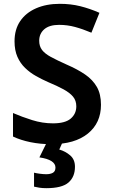

<svg xmlns="http://www.w3.org/2000/svg" viewBox="-20 -744 590 1004"><path d="M508 -196Q508 -101 439.5 -45.5Q371 10 248 10Q191 10 139.5 -0.5Q88 -11 48 -30V-153Q94 -133 148 -116Q202 -99 257 -99Q321 -99 350 -124Q379 -149 379 -188Q379 -218 362 -238.5Q345 -259 312 -277Q279 -295 231 -315Q199 -329 168 -346.5Q137 -364 111.5 -388.5Q86 -413 71 -447Q56 -481 56 -528Q56 -590 85.5 -633.5Q115 -677 168.5 -700.5Q222 -724 293 -724Q350 -724 400 -711.5Q450 -699 500 -677L458 -573Q413 -592 372.5 -603Q332 -614 289 -614Q238 -614 211.5 -591Q185 -568 185 -531Q185 -502 200 -482.5Q215 -463 246.5 -446Q278 -429 327 -407Q385 -382 425 -354.5Q465 -327 486.5 -289.5Q508 -252 508 -196ZM372 128Q372 181 338 210.5Q304 240 222 240Q202 240 186 237.5Q170 235 158 232V159Q170 162 188.5 164.5Q207 167 222 167Q243 167 256.5 159.5Q270 152 270 132Q270 112 249 98.5Q228 85 186 79L225 0H307L290 38Q322 47 347 68.5Q372 90 372 128Z"/></svg>

Font: Noto Sans NKo Unjoined SemiBold
Style: Regular
Weight: 600
Designer: Monotype Design Team
Foundry: Monotype Imaging Inc.
Version: Version 2.004